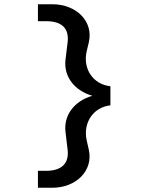

<svg xmlns="http://www.w3.org/2000/svg" viewBox="-20 -720 700 906"><path d="M226 -700H159V-620H198C272 -620 307 -586 299 -520L289 -438C280 -358 332 -292 416 -268C332 -244 280 -178 289 -98L299 -14C307 51 271 86 198 86H159V166H226C342 166 421 83 399 -14L389 -58C371 -141 420 -214 501 -223V-313C419 -322 370 -395 389 -478L399 -520C422 -617 343 -700 226 -700Z"/></svg>

Font: Uncut Plan8
Style: Regular
Weight: 400
Designer: Kasper Nordkvist
Foundry: UNCUT.wtf
Version: Version 1.002;Glyphs 3.1.2 (3151)